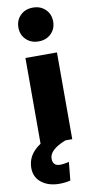

<svg xmlns="http://www.w3.org/2000/svg" viewBox="-163 -869 538 1164"><g transform="rotate(-10 106.5 -287.0)"><path d="M23 -723Q23 -768 53 -797.5Q83 -827 130 -827Q177 -827 207 -797.5Q237 -768 237 -723Q237 -678 207 -648.5Q177 -619 130 -619Q83 -619 53 -648.5Q23 -678 23 -723ZM33 -534H227V0H185Q83 40 83 95Q83 140 128 140Q151 140 183 132L172 245Q138 253 104 253Q38 253 -5 220Q-48 187 -48 129Q-48 47 33 -6Z"/></g></svg>

Font: Fira Sans Condensed Black
Style: Regular
Weight: 900
Width: 3
Designer: Carrois Corporate & Edenspiekermann AG
Foundry: Carrois Corporate GbR & Edenspiekermann AG
Version: Version 4.203